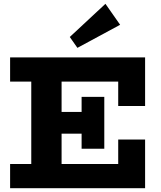

<svg xmlns="http://www.w3.org/2000/svg" viewBox="-20 -987 847 1007"><path d="M33 0V-127H600V-255H741V0ZM144 -70V-605H303V-70ZM202 -286V-400H474V-286ZM408 -207V-479H527V-207ZM600 -431V-559H33V-686H741V-431ZM386 -736 346 -793 533 -967 610 -857Z"/></svg>

Font: BioRhyme ExtraBold ExtraBold
Style: Regular
Weight: 800
Version: Version 1.600;gftools[0.9.33]